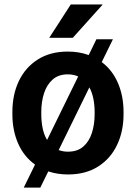

<svg xmlns="http://www.w3.org/2000/svg" viewBox="-20 -768 604 856"><path d="M35.2 -258.8V-269Q35.2 -346.2 64.2 -407Q93.3 -467.8 148.7 -502.9Q204.1 -538.1 282.2 -538.1Q332.5 -538.1 375.5 -522.5L409.7 -592.8H483.4L433.6 -491.2Q481 -455.6 505.9 -397.7Q530.8 -339.8 530.8 -269V-258.8Q530.8 -182.1 501.7 -121.3Q472.7 -60.5 417.2 -25.4Q361.8 9.8 283.2 9.8Q235.8 9.8 195.3 -3.9L159.7 68.4H85.9L136.2 -34.2Q86.9 -69.3 61 -127.9Q35.2 -186.5 35.2 -258.8ZM164.1 -269V-258.8Q164.1 -225.6 170.2 -196Q176.3 -166.5 189.9 -144L328.6 -427.2Q307.6 -436.5 282.2 -436.5Q240.7 -436.5 214.6 -413.3Q188.5 -390.1 176.3 -352.1Q164.1 -314 164.1 -269ZM401.9 -269Q401.9 -299.8 396.2 -328.1Q390.6 -356.4 378.4 -378.4L241.7 -99.1Q260.3 -91.8 283.2 -91.8Q325.2 -91.8 351.3 -114.5Q377.4 -137.2 389.6 -175Q401.9 -212.9 401.9 -258.8ZM199.7 -599.6 295.4 -748H438L304.7 -599.6Z"/></svg>

Font: Vazirmatn FD SemiBold
Style: Regular
Weight: 600
Designer: Saber Rastikerdar
Foundry: Saber Rastikerdar
Version: Version 33.001